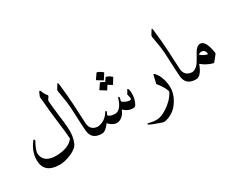

<svg xmlns="http://www.w3.org/2000/svg" viewBox="-110 -1317 2638 2112"><g transform="rotate(-30 1208.5 -261.0)"><path d="M463 -744Q466 -751 473 -751Q480 -751 483 -742Q501 -693 524 -669Q533 -660 523 -645Q518 -638 514 -632Q510 -626 507 -622Q501 -615 501 -602Q503 -569 508 -523.5Q513 -478 520 -420Q528 -362 532.5 -317.5Q537 -273 539 -241Q547 -139 512 -58Q491 -7 407 29Q322 65 257 64Q64 61 63 -104Q62 -213 139 -313Q144 -320 150 -318Q157 -316 158 -311Q160 -304 156 -298Q103 -202 107 -159Q121 -36 290 -42Q435 -47 499 -129Q498 -161 492.5 -216.5Q487 -272 476 -352Q466 -432 458 -507Q450 -582 445 -652L441 -686Q441 -694 444 -700Z M680 -720Q684 -727 687 -726Q692 -726 695 -705Q713 -550 719 -440Q724 -336 727.5 -273Q731 -210 732 -188Q739 -96 832 -90Q859 -88 853 -54Q844 0 832 0Q701 0 692 -122Q688 -173 685.5 -224.5Q683 -276 681 -328Q678 -432 669 -496.5Q660 -561 645 -643Q642 -658 648 -668Z M1317 -285Q1321 -290 1328 -279Q1336 -267 1337 -229Q1339 -189 1330 -153Q1309 -72 1278 -71Q1205 -68 1153 -122Q1119 -40 1057 -23Q996 -7 932 -75Q880 0 832 0Q822 0 814 -44Q807 -87 832 -90Q930 -101 982 -191Q985 -196 989 -196Q994 -196 997 -192Q1002 -185 982 -148Q998 -119 1063 -117Q1141 -115 1182 -252Q1184 -259 1188 -259Q1194 -259 1197 -255Q1200 -250 1199 -245L1189 -203Q1210 -181 1250 -169Q1291 -157 1297 -172Q1303 -186 1288 -230Q1286 -236 1317 -285ZM1176 -518Q1178 -521 1183 -520Q1201 -514 1217 -505Q1233 -496 1247 -483Q1251 -479 1248 -475L1205 -406Q1203 -403 1197 -408Q1194 -410 1182.5 -417Q1171 -424 1152 -436L1120 -386Q1118 -382 1111 -387Q1108 -390 1092 -400Q1076 -410 1048 -427Q1044 -430 1047 -432L1091 -497Q1093 -500 1098 -499Q1111 -494 1123 -488.5Q1135 -483 1146 -475ZM1114 -611Q1116 -615 1121 -613Q1139 -607 1155 -598Q1171 -589 1185 -576Q1189 -572 1187 -568L1143 -500Q1141 -496 1134 -502Q1131 -504 1115.5 -514Q1100 -524 1071 -541Q1067 -544 1070 -547Z M1646 -279Q1647 -283 1649 -284Q1654 -286 1664 -276Q1703 -236 1722 -169Q1742 -100 1736 -35Q1724 53 1666 127Q1608 202 1514 226Q1490 233 1466 225Q1408 205 1371.5 190.5Q1335 176 1321 167Q1317 164 1317 161Q1317 157 1320 154Q1323 151 1329 153Q1364 163 1393 166.5Q1422 170 1447 167Q1472 164 1500.5 152.5Q1529 141 1561 120Q1656 59 1700 -24Q1704 -30 1702 -40Q1687 -93 1624 -171Q1621 -176 1622 -179Z M1876 -720Q1880 -727 1883 -726Q1888 -726 1891 -705Q1909 -550 1915 -440Q1920 -336 1923.5 -273Q1927 -210 1928 -188Q1935 -96 2028 -90Q2055 -88 2049 -54Q2040 0 2028 0Q1897 0 1888 -122Q1884 -173 1881.5 -224.5Q1879 -276 1877 -328Q1874 -432 1865 -496.5Q1856 -561 1841 -643Q1838 -658 1844 -668Z M2261 -318Q2329 -316 2354 -152Q2356 -141 2351 -135L2296 -66Q2289 -56 2277 -59Q2200 -81 2141 -131Q2094 0 2028 0Q2021 0 2013 -21Q1997 -71 2012 -85Q2018 -90 2028 -90Q2074 -91 2116 -146Q2130 -165 2181 -256Q2216 -318 2261 -318ZM2189 -220Q2224 -186 2279 -174Q2280 -217 2250 -231Q2220 -245 2189 -220Z"/></g></svg>

Font: Amiri Modified
Style: Regular
Weight: 400
Version: 0.117-H1